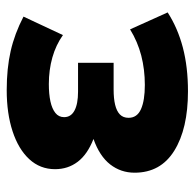

<svg xmlns="http://www.w3.org/2000/svg" viewBox="-24 -541 580 572"><g transform="rotate(-90 266.0 -255.0)"><path d="M280 15Q168.5 15 103 -25.8Q37.5 -66.5 37.5 -144Q37.5 -185 62.2 -216.8Q87 -248.5 138 -266.5Q92 -284.5 70 -313.5Q48 -342.5 48 -381Q48 -425.5 77.8 -457.8Q107.5 -490 160.8 -507.5Q214 -525 283.5 -525Q348.5 -525 400 -513.2Q451.5 -501.5 502.5 -475L447.5 -357.5Q418 -378.5 380.8 -389Q343.5 -399.5 301.5 -399.5Q272 -399.5 250 -394.8Q228 -390 215.5 -380Q203 -370 203 -354Q203 -333.5 222.8 -323Q242.5 -312.5 279 -312.5H365V-206.5H285Q258.5 -206.5 239.8 -202Q221 -197.5 211 -187.8Q201 -178 201 -162Q201 -136.5 226.8 -125Q252.5 -113.5 299 -113.5Q345 -113.5 386.5 -124.2Q428 -135 464.5 -157.5L515 -45.5Q468.5 -15.5 410.2 -0.2Q352 15 280 15Z"/></g></svg>

Font: Geologica Cursive
Style: Bold
Weight: 700
Designer: Sindre Bremnes, Frode Helland
Foundry: Monokrom Skriftforlag AS
Version: Version 1.010;gftools[0.9.28]